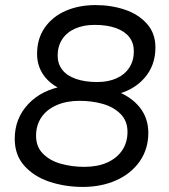

<svg xmlns="http://www.w3.org/2000/svg" viewBox="-20 -728 666 756"><path d="M38 -181Q38 -262 91.5 -318.5Q145 -375 233 -389L229 -373Q179 -394 152.5 -431Q126 -468 126 -516Q126 -576 156.5 -619.5Q187 -663 239 -685.5Q291 -708 356 -708Q418 -708 471.5 -690Q525 -672 558.5 -634.5Q592 -597 592 -541Q592 -470 548.5 -420.5Q505 -371 432 -355L434 -371Q496 -348 530 -305.5Q564 -263 564 -205Q564 -141 530 -92.5Q496 -44 437.5 -18Q379 8 306 8Q237 8 176 -12Q115 -32 76.5 -74.5Q38 -117 38 -181ZM482 -209Q482 -252 454.5 -279.5Q427 -307 384.5 -319Q342 -331 293 -331Q242 -331 203 -314Q164 -297 143 -266Q122 -235 122 -193Q122 -150 149.5 -122.5Q177 -95 220.5 -83Q264 -71 312 -71Q364 -71 402 -88Q440 -105 461 -136Q482 -167 482 -209ZM507 -526Q507 -559 489 -582Q471 -605 436.5 -617.5Q402 -630 352 -630Q309 -630 276 -615.5Q243 -601 225 -573.5Q207 -546 207 -509Q207 -477 225 -453.5Q243 -430 278.5 -417.5Q314 -405 363 -405Q406 -405 438.5 -419.5Q471 -434 489 -461.5Q507 -489 507 -526Z"/></svg>

Font: Fixel Italic Variable 20240409 Display Thin
Style: Italic
Weight: 100
Italic angle: -10°
Designer: AlfaBravo + MacPaw
Foundry: Kyrylo Tkachov, Marchela Mozhyna, Serhii Makarenko, Maria Weinstein, Zakhar Kryvoshyya
Version: Version 1.211;Glyphs 3.2 (3225)